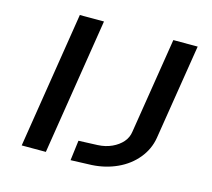

<svg xmlns="http://www.w3.org/2000/svg" viewBox="-102 -828 1062 960"><g transform="rotate(15 429.0 -348.5)"><path d="M85 0 197 -705H322L210 0ZM340 8 353 -96 452 -100Q492 -102 524.5 -117Q557 -132 577.5 -155.5Q598 -179 602 -210L681 -705H807L728 -211Q718 -151 678.5 -103Q639 -55 579 -27.5Q519 0 449 4Z"/></g></svg>

Font: Nunito Sans 7pt Expanded SemiBold
Style: Italic
Weight: 600
Width: 7
Italic angle: -9°
Designer: Vernon Adams
Foundry: Vernon Adams
Version: Version 3.101;gftools[0.9.27]